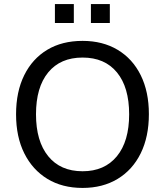

<svg xmlns="http://www.w3.org/2000/svg" viewBox="-20 -915 811 944"><path d="M386 9Q286 9 213 -35.5Q140 -80 99.5 -161Q59 -242 59 -353Q59 -464 99 -545Q139 -626 212 -670Q285 -714 386 -714Q485 -714 558.5 -670Q632 -626 672 -545Q712 -464 712 -354Q712 -243 672 -161.5Q632 -80 558.5 -35.5Q485 9 386 9ZM386 -73Q494 -73 554.5 -146.5Q615 -220 615 -353Q615 -486 555 -559Q495 -632 386 -632Q277 -632 217 -559Q157 -486 157 -353Q157 -221 217 -147Q277 -73 386 -73ZM427 -802V-895H520V-802ZM250 -802V-895H343V-802Z"/></svg>

Font: Nunito Sans Medium
Style: Regular
Weight: 500
Designer: Vernon Adams
Foundry: Vernon Adams
Version: Version 3.101; ttfautohint (v1.8.4.7-5d5b);gftools[0.9.27]